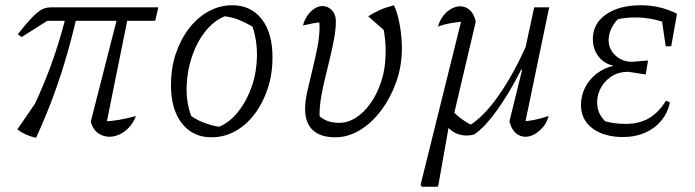

<svg xmlns="http://www.w3.org/2000/svg" viewBox="-20 -514 2642 730"><path d="M117 10Q95 5 77.5 -3Q60 -11 46 -22L153 -178L76 -46Q127 -141 168.5 -251.5Q210 -362 239 -486H280Q261 -400 237 -315Q213 -230 183 -149Q153 -68 117 10ZM382 -31 371 -52Q402 -53 433.5 -58.5Q465 -64 497 -73Q487 -47 470.5 -29.5Q454 -12 434.5 -3Q415 6 396 6Q372 6 352.5 -8Q333 -22 325 -51L436 -486H474ZM62 -373 48 -384Q74 -417 92 -437Q110 -457 123.5 -467.5Q137 -478 148.5 -482Q160 -486 172 -486H582L570 -435H160Z M784 8Q713 8 671.5 -45Q630 -98 630 -190Q630 -254 648 -308.5Q666 -363 698 -405Q730 -447 772.5 -470.5Q815 -494 863 -494Q934 -494 975 -441.5Q1016 -389 1016 -296Q1016 -232 998 -177.5Q980 -123 948.5 -81Q917 -39 875 -15.5Q833 8 784 8ZM813 -32Q854 -49 886.5 -90.5Q919 -132 937.5 -186Q956 -240 957 -299.5Q958 -359 940 -413Q914 -428 888 -438.5Q862 -449 834 -452Q791 -434 759 -392.5Q727 -351 709 -296.5Q691 -242 689.5 -183.5Q688 -125 707 -73Q730 -57 756.5 -47Q783 -37 813 -32Z M1255 8Q1198 8 1169 -19.5Q1140 -47 1140 -99Q1140 -129 1148.5 -167Q1157 -205 1167.5 -247.5Q1178 -290 1186.5 -332.5Q1195 -375 1195 -414Q1195 -421 1194 -430.5Q1193 -440 1191 -449L1222 -429Q1209 -430 1196.5 -429Q1184 -428 1168 -425Q1152 -422 1132 -417Q1137 -438 1149 -455Q1161 -472 1176 -481.5Q1191 -491 1205 -491Q1227 -491 1242 -475Q1257 -459 1257 -434Q1257 -404 1250.5 -368.5Q1244 -333 1235 -295Q1226 -257 1216.5 -219Q1207 -181 1201 -145Q1195 -109 1195 -79Q1195 -71 1195.5 -65Q1196 -59 1197 -56L1185 -81Q1204 -62 1224 -54.5Q1244 -47 1270 -47Q1303 -47 1334 -67Q1365 -87 1390 -123Q1415 -159 1430 -205.5Q1445 -252 1446 -306Q1447 -332 1445 -354.5Q1443 -377 1439 -400L1380 -452Q1402 -466 1424.5 -476Q1447 -486 1478 -494Q1492 -464 1500 -419Q1508 -374 1508 -330Q1508 -263 1486.5 -202.5Q1465 -142 1429 -94Q1393 -46 1348 -19Q1303 8 1255 8Z M1698 -95Q1717 -74 1739.5 -58.5Q1762 -43 1779 -35H1761Q1817 -67 1876 -151Q1935 -235 1989 -359L2001 -332Q1979 -284 1957 -240.5Q1935 -197 1912.5 -160Q1890 -123 1868 -92.5Q1846 -62 1825 -39.5Q1804 -17 1783 -3Q1748 7 1716 -6.5Q1684 -20 1671 -50ZM1917 -53 1965 -248 1960 -250 2011 -486H2068L1972 -24L1958 -52Q1987 -53 2013 -58.5Q2039 -64 2066 -73Q2059 -47 2044 -30Q2029 -13 2012 -3.5Q1995 6 1978 6Q1957 6 1940.5 -8.5Q1924 -23 1917 -53ZM1644 196H1584L1579 189L1740 -460L1765 -434Q1730 -432 1700 -427Q1670 -422 1645 -413Q1653 -439 1667 -456Q1681 -473 1697.5 -481.5Q1714 -490 1730 -490Q1750 -490 1766 -476Q1782 -462 1789 -432L1700 -54H1690L1647 188Z M2350 7Q2276 7 2232.5 -26Q2189 -59 2189 -114Q2189 -150 2204.5 -181Q2220 -212 2248.5 -234Q2277 -256 2313 -264Q2276 -272 2255 -300Q2234 -328 2234 -366Q2234 -424 2284 -459Q2334 -494 2417 -494Q2452 -494 2485.5 -486.5Q2519 -479 2554 -462L2536 -418Q2475 -443 2417.5 -447Q2360 -451 2301 -434L2343 -454Q2319 -434 2306.5 -410Q2294 -386 2294 -361Q2294 -327 2320 -303Q2346 -279 2383 -279L2444 -284L2435 -231L2369 -241Q2330 -241 2302 -221.5Q2274 -202 2260.5 -172Q2247 -142 2251.5 -109.5Q2256 -77 2281 -53Q2316 -43 2360 -43Q2411 -43 2448 -65Q2485 -87 2512 -131L2527 -125Q2519 -85 2494 -55Q2469 -25 2432 -9Q2395 7 2350 7ZM2511 -338 2493 -462H2554L2532 -338Z"/></svg>

Font: Piazzolla 8pt ExtraLight
Style: Italic
Weight: 250
Italic angle: -11.3°
Designer: Juan Pablo del Peral
Foundry: Huerta Tipografica
Version: Version 2.001